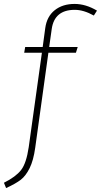

<svg xmlns="http://www.w3.org/2000/svg" viewBox="-63 -759 513 976"><path d="M317 -709Q214 -709 200 -612L187 -520H332L323 -491H183L116 -8Q107 57 87.5 96Q68 135 43 154.5Q18 174 -32 197L-43 170Q17 140 44 105.5Q71 71 83 -11L150 -491H60L65 -520H154L167 -616Q175 -675 215 -707Q255 -739 316 -739Q373 -739 430 -705L414 -680Q362 -709 317 -709Z"/></svg>

Font: Fira Sans UltraLight
Style: Italic
Weight: 200
Italic angle: -8°
Designer: Carrois Corporate & Edenspiekermann AG
Foundry: Carrois Corporate GbR & Edenspiekermann AG
Version: Version 4.203;PS 004.203;hotconv 1.0.88;makeotf.lib2.5.64775